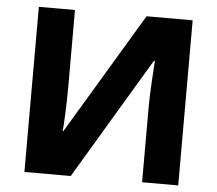

<svg xmlns="http://www.w3.org/2000/svg" viewBox="-51 -771 935 827"><g transform="rotate(5 416.5 -357.0)"><path d="M84 0H284.2L598.1 -525.9H602.1C600.1 -494.1 592.8 -388.7 592.8 -327.1V0H749V-713.9H549.8L235.8 -189.9H232.9C236.3 -219.2 240.2 -316.4 240.2 -377V-713.9H84Z"/></g></svg>

Font: Noto Reveo Sans
Style: Regular
Weight: 800
Designer: Monotype Design Team
Foundry: Monotype Imaging Inc.
Version: Version 2.007